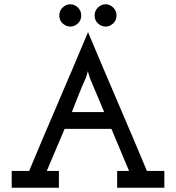

<svg xmlns="http://www.w3.org/2000/svg" viewBox="-20 -883 828 903"><path d="M528 -810Q528 -833 512 -848Q496 -863 477 -863Q457 -863 441 -848Q425 -833 425 -810Q425 -787 441 -772.5Q457 -758 477 -758Q496 -758 512 -772.5Q528 -787 528 -810ZM362 -810Q362 -833 346 -848Q330 -863 311 -863Q291 -863 275 -848Q259 -833 259 -810Q259 -787 275 -772.5Q291 -758 311 -758Q330 -758 346 -772.5Q362 -787 362 -810ZM257 0V-79H200Q228 -145 242 -178Q256 -211 284 -277H504Q525 -227 545.5 -178Q566 -129 587 -79H531V0H753V-79H671Q602 -244 532.5 -405.5Q463 -567 394 -732Q325 -567 255.5 -405.5Q186 -244 117 -79H35V0ZM383 -515Q384 -518 386.5 -525Q389 -532 393 -548L403 -515L470 -356H318Q332 -391 348.5 -433.5Q365 -476 383 -515Z"/></svg>

Font: Josefin Slab Thin
Style: Bold
Weight: 700
Version: Version 2.000